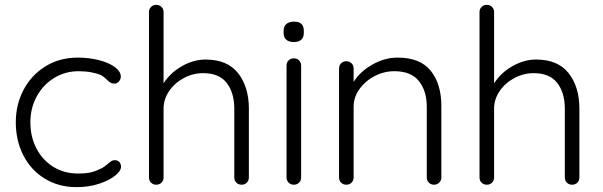

<svg xmlns="http://www.w3.org/2000/svg" viewBox="-20 -760 2482 790"><path d="M477 -445Q477 -434 469.5 -425Q462 -416 451 -416Q441 -416 434.5 -420Q428 -424 420 -432Q407 -445 395 -451Q380 -458 355.5 -462.5Q331 -467 303 -467Q248 -467 202.5 -439Q157 -411 131 -363Q105 -315 105 -257Q105 -197 130 -149Q155 -101 199.5 -73.5Q244 -46 301 -46Q337 -46 358.5 -52Q380 -58 401 -69Q408 -73 425 -87Q433 -94 439 -97.5Q445 -101 452 -101Q464 -101 471 -93.5Q478 -86 478 -74Q478 -57 454 -37.5Q430 -18 388 -4Q346 10 295 10Q222 10 165 -24.5Q108 -59 76.5 -120Q45 -181 45 -257Q45 -330 77 -390.5Q109 -451 167 -487Q225 -523 300 -523Q347 -523 387.5 -512.5Q428 -502 452.5 -484Q477 -466 477 -445Z M1004 -313V-30Q1004 -17 995.5 -8.5Q987 0 974 0Q961 0 952.5 -8.5Q944 -17 944 -30V-313Q944 -378 913 -418.5Q882 -459 816 -459Q774 -459 736.5 -439Q699 -419 676 -385.5Q653 -352 653 -313V-30Q653 -17 644.5 -8.5Q636 0 623 0Q610 0 601.5 -8.5Q593 -17 593 -30V-710Q593 -723 601.5 -731.5Q610 -740 623 -740Q636 -740 644.5 -731.5Q653 -723 653 -710V-417Q680 -460 728 -487.5Q776 -515 826 -515Q916 -515 960 -458.5Q1004 -402 1004 -313Z M1189 0Q1176 0 1167.5 -8.5Q1159 -17 1159 -30V-490Q1159 -503 1167.5 -511.5Q1176 -520 1189 -520Q1202 -520 1210.5 -511.5Q1219 -503 1219 -490V-30Q1219 -17 1210.5 -8.5Q1202 0 1189 0ZM1147 -624V-634Q1147 -652 1158.5 -661.5Q1170 -671 1190 -671Q1230 -671 1230 -634V-624Q1230 -606 1219.5 -596.5Q1209 -587 1189 -587Q1169 -587 1158 -596.5Q1147 -606 1147 -624Z M1796 -324V-30Q1796 -17 1787 -8.5Q1778 0 1766 0Q1753 0 1744.5 -8.5Q1736 -17 1736 -30V-321Q1736 -386 1703.5 -426.5Q1671 -467 1603 -467Q1560 -467 1521.5 -447Q1483 -427 1459 -393.5Q1435 -360 1435 -321V-30Q1435 -17 1426.5 -8.5Q1418 0 1405 0Q1392 0 1383.5 -8.5Q1375 -17 1375 -30V-478Q1375 -491 1383.5 -499.5Q1392 -508 1405 -508Q1418 -508 1426.5 -499.5Q1435 -491 1435 -478V-423Q1462 -466 1512.5 -494.5Q1563 -523 1616 -523Q1709 -523 1752.5 -468.5Q1796 -414 1796 -324Z M2364 -313V-30Q2364 -17 2355.5 -8.5Q2347 0 2334 0Q2321 0 2312.5 -8.5Q2304 -17 2304 -30V-313Q2304 -378 2273 -418.5Q2242 -459 2176 -459Q2134 -459 2096.5 -439Q2059 -419 2036 -385.5Q2013 -352 2013 -313V-30Q2013 -17 2004.5 -8.5Q1996 0 1983 0Q1970 0 1961.5 -8.5Q1953 -17 1953 -30V-710Q1953 -723 1961.5 -731.5Q1970 -740 1983 -740Q1996 -740 2004.5 -731.5Q2013 -723 2013 -710V-417Q2040 -460 2088 -487.5Q2136 -515 2186 -515Q2276 -515 2320 -458.5Q2364 -402 2364 -313Z"/></svg>

Font: Quicksand
Style: Regular
Weight: 400
Designer: Andrew Paglinawan
Foundry: Andrew Paglinawan
Version: Version 3.000